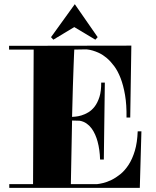

<svg xmlns="http://www.w3.org/2000/svg" viewBox="-20 -909 755 930"><path d="M23.9 -687 616.2 -688 610.8 -339.8H592.8Q593.8 -401.4 585.7 -448.5Q577.6 -495.6 564.2 -530.3Q550.8 -564.9 533.2 -588.6Q515.6 -612.3 497.1 -627.9Q478.5 -643.6 460.7 -651.9Q442.9 -660.2 429 -664.1Q415 -668 406.5 -668.9Q397.9 -669.9 397.9 -669.9Q383.8 -669.9 368.9 -669.4Q354 -668.9 339.8 -668.9Q339.4 -663.1 338.6 -644Q337.9 -625 336.4 -587.2Q335 -549.3 333 -489.5Q331.1 -429.7 329.1 -342.8Q333.5 -343.3 345.9 -344.2Q358.4 -345.2 374.3 -349.9Q390.1 -354.5 407.2 -364.5Q424.3 -374.5 438.5 -392.8Q452.6 -411.1 461.7 -439.5Q470.7 -467.8 470.2 -508.8H487.8H470.2H487.8L482.9 -136.2H464.8Q463.4 -184.1 452.6 -223.6Q448.2 -240.2 440.9 -256.8Q433.6 -273.4 423.3 -287.4Q413.1 -301.3 398.9 -311Q384.8 -320.8 366.2 -324.2L329.1 -325.2L323.2 -17.1H450.2Q460.9 -18.1 479.5 -22.5Q498 -26.9 519.3 -37.1Q540.5 -47.4 562.5 -64.9Q584.5 -82.5 602.8 -110.6Q621.1 -138.7 633.1 -178.5Q645 -218.3 647 -272.9H665L657.2 1H24.9V-17.1H140.1L143.1 -668.9H23.9ZM342.3 -888.7 453.1 -729 441.9 -716.8 339.8 -777.8 238.3 -716.8 227.1 -729Z"/></svg>

Font: Purple Purse
Style: Regular
Weight: 400
Designer: Astigmatic (AOETI)
Foundry: Astigmatic (AOETI)
Version: Version 1.000